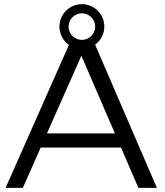

<svg xmlns="http://www.w3.org/2000/svg" viewBox="-20 -904 793 924"><path d="M310 -776C310 -811.3 338.7 -840 374 -840C409.3 -840 438 -811.3 438 -776C438 -740.7 409.3 -712 374 -712C338.7 -712 310 -740.7 310 -776ZM7 0H90L175.9 -194H562.3L646 0H735L437.8 -688.9C464.6 -708.5 482 -740.2 482 -776C482 -835.6 433.6 -884 374 -884C314.4 -884 266 -835.6 266 -776C266 -739.6 284 -707.4 311.6 -687.8ZM206 -262 371.6 -635.9 533 -262Z"/></svg>

Font: Resamitz
Style: Bold
Weight: 700
Designer: gluk
Foundry: gluk
Version: Version 0.047